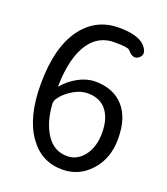

<svg xmlns="http://www.w3.org/2000/svg" viewBox="-139 -845 833 955"><g transform="rotate(20 277.5 -367.0)"><path d="M301 13Q191 13 126 -78Q56 -174 56 -350Q56 -552 138 -656Q210 -747 327 -747Q428 -747 465 -708Q501 -669 472 -644Q444 -620 411 -660Q402 -671 330 -671Q248 -671 200 -604Q144 -526 141 -371Q141 -366 144 -370Q175 -407 219.5 -431Q264 -455 308 -455Q403 -455 457 -396Q511 -337 511 -225Q511 -121 450 -54Q389 13 301 13ZM301 -58Q354 -58 390 -104.5Q426 -151 426 -226Q426 -301 392 -344Q358 -387 293 -387Q255 -387 218 -365Q175 -340 153 -307Q143 -293 144 -276Q151 -179 191.5 -118.5Q232 -58 301 -58Z"/></g></svg>

Font: Resource Han Rounded KR
Style: Regular
Weight: 400
Designer: Cyano Hao (round all glyphs); Ryoko NISHIZUKA 西塚涼子 (kana, bopomofo & ideographs); Paul D. Hunt (Latin, Greek & Cyrillic)
Foundry: Cyano Hao
Version: 0.990